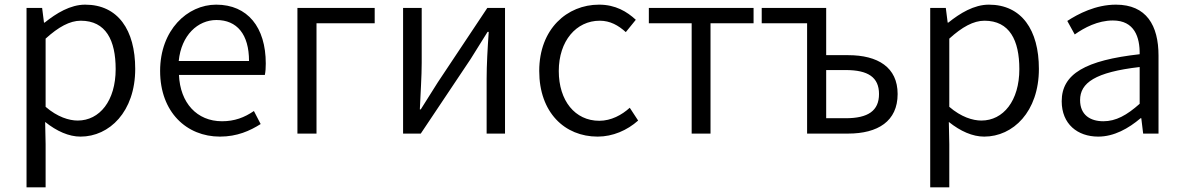

<svg xmlns="http://www.w3.org/2000/svg" viewBox="-20 -574 5080 825"><path d="M94 231H176V45L174 -50C224 -10 276 13 326 13C450 13 561 -94 561 -278C561 -445 487 -554 346 -554C282 -554 222 -517 172 -477H169L161 -540H94ZM314 -56C277 -56 227 -71 176 -115V-408C231 -458 280 -485 327 -485C435 -485 477 -401 477 -277C477 -141 408 -56 314 -56Z M925 13C999 13 1054 -12 1100 -41L1071 -97C1030 -69 988 -53 934 -53C826 -53 754 -132 749 -252H1118C1121 -266 1122 -283 1122 -301C1122 -457 1044 -554 909 -554C785 -554 668 -445 668 -269C668 -92 782 13 925 13ZM748 -312C759 -423 830 -488 910 -488C998 -488 1050 -427 1050 -312Z M1258 0H1340V-474H1590V-540H1258Z M1712 0H1788L2002 -320C2023 -353 2054 -403 2075 -437H2080C2075 -366 2071 -294 2071 -236V0H2150V-540H2074L1861 -220C1840 -187 1809 -137 1788 -104H1784C1787 -174 1792 -247 1792 -304V-540H1712Z M2548 13C2613 13 2675 -14 2722 -56L2686 -111C2652 -80 2606 -55 2555 -55C2451 -55 2381 -141 2381 -269C2381 -398 2456 -485 2557 -485C2602 -485 2637 -465 2669 -436L2712 -489C2674 -524 2625 -554 2554 -554C2417 -554 2297 -450 2297 -269C2297 -91 2406 13 2548 13Z M2952 0H3033V-474H3218V-540H2768V-474H2952Z M3448 0H3624C3752 0 3837 -53 3837 -170C3837 -285 3752 -337 3624 -337H3530V-540H3253V-474H3448ZM3530 -66V-273H3614C3710 -273 3757 -242 3757 -170C3757 -98 3710 -66 3614 -66Z M3977 231H4059V45L4057 -50C4107 -10 4159 13 4209 13C4333 13 4444 -94 4444 -278C4444 -445 4370 -554 4229 -554C4165 -554 4105 -517 4055 -477H4052L4044 -540H3977ZM4197 -56C4160 -56 4110 -71 4059 -115V-408C4114 -458 4163 -485 4210 -485C4318 -485 4360 -401 4360 -277C4360 -141 4291 -56 4197 -56Z M4699 13C4767 13 4829 -22 4881 -66H4884L4892 0H4958V-335C4958 -465 4906 -554 4775 -554C4688 -554 4612 -514 4566 -484L4598 -426C4639 -455 4697 -486 4762 -486C4855 -486 4878 -414 4877 -341C4645 -315 4542 -257 4542 -139C4542 -41 4610 13 4699 13ZM4721 -53C4666 -53 4621 -79 4621 -144C4621 -218 4686 -264 4877 -286V-128C4822 -79 4775 -53 4721 -53Z"/></svg>

Font: ChiuKong Gothic CL Normal
Style: Regular
Weight: 350
Designer: Ryoko NISHIZUKA 西塚涼子 (kana, bopomofo & ideographs); Paul D. Hunt (Latin, Greek & Cyrillic); Sandoll Communications 산돌커뮤니
Foundry: Adobe
Version: Version 1.300